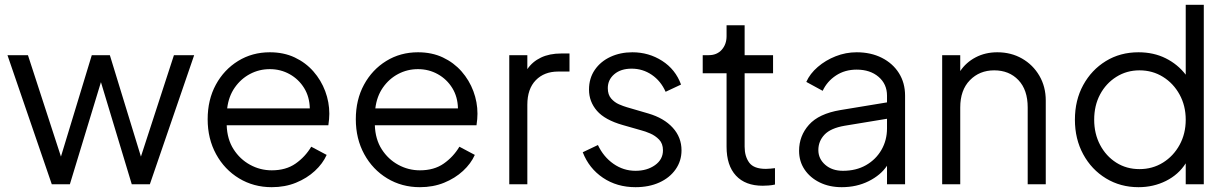

<svg xmlns="http://www.w3.org/2000/svg" viewBox="-20 -765 5094 797"><path d="M195 0H270L399 -424L527 0H602L786 -536H702L565 -115L436 -536H361L233 -115L96 -536H11Z M1108 12Q1163 12 1208.5 -6.5Q1254 -25 1287 -55.5Q1320 -86 1336 -122L1272 -156Q1247 -114 1207 -86Q1167 -58 1108 -58Q1060 -58 1018 -81Q976 -104 949.5 -145.5Q923 -187 921 -245H1343Q1345 -258 1346 -270.5Q1347 -283 1347 -293Q1347 -341 1330 -386.5Q1313 -432 1281 -468.5Q1249 -505 1203.5 -526.5Q1158 -548 1100 -548Q1027 -548 968.5 -512Q910 -476 876 -413.5Q842 -351 842 -270Q842 -189 877 -125Q912 -61 972.5 -24.5Q1033 12 1108 12ZM1100 -478Q1145 -478 1182.5 -457Q1220 -436 1242.5 -399.5Q1265 -363 1266 -315H923Q929 -365 954.5 -401.5Q980 -438 1018 -458Q1056 -478 1100 -478Z M1723 12Q1778 12 1823.5 -6.5Q1869 -25 1902 -55.5Q1935 -86 1951 -122L1887 -156Q1862 -114 1822 -86Q1782 -58 1723 -58Q1675 -58 1633 -81Q1591 -104 1564.5 -145.5Q1538 -187 1536 -245H1958Q1960 -258 1961 -270.5Q1962 -283 1962 -293Q1962 -341 1945 -386.5Q1928 -432 1896 -468.5Q1864 -505 1818.5 -526.5Q1773 -548 1715 -548Q1642 -548 1583.5 -512Q1525 -476 1491 -413.5Q1457 -351 1457 -270Q1457 -189 1492 -125Q1527 -61 1587.5 -24.5Q1648 12 1723 12ZM1715 -478Q1760 -478 1797.5 -457Q1835 -436 1857.5 -399.5Q1880 -363 1881 -315H1538Q1544 -365 1569.5 -401.5Q1595 -438 1633 -458Q1671 -478 1715 -478Z M2094 0H2169V-330Q2169 -396 2204 -432Q2239 -468 2297 -468H2344V-543H2310Q2261 -543 2225.5 -526Q2190 -509 2169 -478V-536H2094Z M2618 12Q2674 12 2717 -7.5Q2760 -27 2784.5 -62Q2809 -97 2809 -141Q2809 -195 2772.5 -235Q2736 -275 2671 -294L2582 -320Q2568 -324 2549.5 -332Q2531 -340 2517 -356Q2503 -372 2503 -399Q2503 -434 2530 -457Q2557 -480 2602 -480Q2648 -480 2685.5 -454.5Q2723 -429 2743 -384L2807 -414Q2784 -477 2728.5 -512.5Q2673 -548 2605 -548Q2555 -548 2514 -529Q2473 -510 2449 -475Q2425 -440 2425 -393Q2425 -343 2458 -305Q2491 -267 2565 -246L2642 -224Q2658 -220 2679 -211Q2700 -202 2716 -185.5Q2732 -169 2732 -141Q2732 -103 2699 -79.5Q2666 -56 2618 -56Q2568 -56 2526.5 -85Q2485 -114 2462 -163L2399 -133Q2425 -66 2483 -27Q2541 12 2618 12Z M3146 6Q3155 6 3170 5Q3185 4 3197 1V-67Q3189 -66 3178 -65Q3167 -64 3159 -64Q3109 -64 3090 -90Q3071 -116 3071 -156V-461H3189V-536H3071V-660H2996V-615Q2996 -581 2976 -558.5Q2956 -536 2922 -536H2897V-461H2996V-156Q2996 -78 3035 -36Q3074 6 3146 6Z M3474 12Q3536 12 3586 -13Q3636 -38 3662 -77V0H3737V-368Q3737 -421 3711.5 -461.5Q3686 -502 3640.5 -525Q3595 -548 3536 -548Q3491 -548 3449 -531.5Q3407 -515 3374.5 -487Q3342 -459 3327 -425L3395 -388Q3413 -427 3450 -451.5Q3487 -476 3536 -476Q3592 -476 3627 -446Q3662 -416 3662 -368V-340L3468 -308Q3379 -293 3338 -247Q3297 -201 3297 -139Q3297 -95 3320 -61Q3343 -27 3383 -7.5Q3423 12 3474 12ZM3377 -142Q3377 -179 3402.5 -206Q3428 -233 3486 -243L3662 -272V-232Q3662 -183 3639 -143Q3616 -103 3575 -79.5Q3534 -56 3479 -56Q3434 -56 3405.5 -81Q3377 -106 3377 -142Z M3891 0H3966V-319Q3966 -391 4006 -432Q4046 -473 4107 -473Q4169 -473 4207.5 -432.5Q4246 -392 4246 -319V0H4321V-348Q4321 -405 4294.5 -450.5Q4268 -496 4222.5 -522Q4177 -548 4120 -548Q4070 -548 4030 -527Q3990 -506 3966 -470V-536H3891Z M4706 12Q4768 12 4820 -14Q4872 -40 4902 -87V0H4977V-745H4902V-455Q4869 -498 4819 -523Q4769 -548 4706 -548Q4630 -548 4570.5 -511.5Q4511 -475 4476.5 -412Q4442 -349 4442 -268Q4442 -188 4476.5 -124.5Q4511 -61 4571 -24.5Q4631 12 4706 12ZM4710 -63Q4656 -63 4613.5 -90Q4571 -117 4546.5 -163.5Q4522 -210 4522 -268Q4522 -327 4546.5 -373Q4571 -419 4614 -446Q4657 -473 4710 -473Q4764 -473 4807.5 -446Q4851 -419 4876.5 -372.5Q4902 -326 4902 -268Q4902 -210 4876.5 -163.5Q4851 -117 4807.5 -90Q4764 -63 4710 -63Z"/></svg>

Font: Plus Jakarta Sans
Style: Regular
Weight: 400
Designer: Gumpita Rahayu
Foundry: Tokotype
Version: Version 2.004; ttfautohint (v1.8.3)